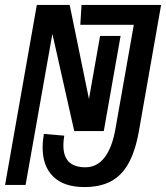

<svg xmlns="http://www.w3.org/2000/svg" viewBox="-22 -745 672 777"><path d="M150.5 -148Q150.5 -175 155.5 -203L238 -196Q234.5 -175.5 234.5 -156.5Q234.5 -68 323.5 -68Q371 -68 401.5 -108.2Q432 -148.5 445 -222.5L519.5 -644.5H303L308 -725H630L540 -213.5Q525.5 -133 498 -83.8Q470.5 -34.5 426.8 -11.2Q383 12 319.5 12Q237 12 193.8 -30Q150.5 -72 150.5 -148ZM127 -725H260L338 -344.5L383 -599.5H466L398 -214.5H278.5L190 -608L81.5 3.5H-1.5Z"/></svg>

Font: JuliaMono MediumItalic
Style: Regular
Weight: 500
Italic angle: -9°
Monospace: yes
Designer: cormullion
Foundry: corm
Version: Version 0.049; ttfautohint (v1.8.4)